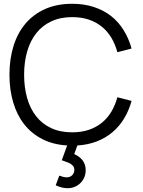

<svg xmlns="http://www.w3.org/2000/svg" viewBox="-20 -755 756 1015"><path d="M338.5 240Q307 240 274.5 224.5L293.5 173.5Q317 182.5 332.5 182.5Q351 182.5 362 170.8Q373 159 373 143.5Q373 129.5 364.8 120.5Q356.5 111.5 344 106Q331.5 100.5 310.5 93.5Q309.5 93 308.5 93Q307.5 93 306.5 92.5L335 14Q260.5 9.5 203.5 -19.8Q146.5 -49 108 -98Q69.5 -147 49.8 -213.8Q30 -280.5 30 -360Q30 -443 51.5 -512Q73 -581 115 -630.5Q157 -680 219 -707.5Q281 -735 361.5 -735Q424 -735 475.5 -718.2Q527 -701.5 566.5 -670.8Q606 -640 633.2 -596.2Q660.5 -552.5 675.5 -498.5L600.5 -479Q589 -521.5 568.5 -555.8Q548 -590 518 -614.2Q488 -638.5 449 -651.5Q410 -664.5 361.5 -664.5Q299 -664.5 251.5 -642.2Q204 -620 172 -579.8Q140 -539.5 123.8 -483.5Q107.5 -427.5 107.5 -360Q107.5 -292.5 123.5 -236.5Q139.5 -180.5 171.2 -140.2Q203 -100 250.5 -77.8Q298 -55.5 361.5 -55.5Q410 -55.5 449 -68.5Q488 -81.5 518 -105.8Q548 -130 568.5 -164.2Q589 -198.5 600.5 -241L675.5 -221.5Q661.5 -170.5 636.2 -128.8Q611 -87 575 -56.5Q539 -26 492.5 -7.8Q446 10.5 389 14L372.5 59.5Q401 72 417 93.2Q433 114.5 433 145.5Q433 172 420 193.8Q407 215.5 385.2 227.8Q363.5 240 338.5 240Z"/></svg>

Font: Vela Sans
Style: Regular
Weight: 400
Designer: Principal design: Mikhail Sharanda - project Manrope.
Design modification: Ravid Balaliev
Foundry: Mikhail Sharanda
Version: Version 1.001